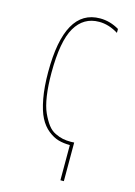

<svg xmlns="http://www.w3.org/2000/svg" viewBox="-140 -813 780 1106"><g transform="rotate(15 250.0 -260.0)"><path d="M125 -365.2Q125 -288.1 133.8 -228.5Q142.6 -168.9 159.7 -131.3Q176.8 -93.8 195.8 -68.4Q214.8 -43 240.2 -30.8Q265.6 -18.6 287.1 -14.2Q308.6 -9.8 335 -9.8Q337.9 -9.8 344.7 -10.3Q351.6 -10.7 355.5 -10.7V219.7H335V9.8Q296.9 9.8 266.1 1Q235.4 -7.8 204.1 -32.7Q172.9 -57.6 151.9 -98.1Q130.9 -138.7 118.2 -207Q105.5 -275.4 105.5 -365.2Q105.5 -740.2 315.4 -740.2Q375 -740.2 429.7 -708V-684.6Q373 -719.7 315.4 -719.7Q222.7 -719.7 173.8 -636.7Q125 -553.7 125 -365.2Z"/></g></svg>

Font: Mgen+ 1m thin
Style: Regular
Weight: 100
Designer: [Source Han Sans]
Ryoko NISHIZUKA  (kana & ideographs); Paul D. Hunt (Latin, Greek & Cyrillic); Wenlong ZHANG  (bopomofo
Version: Version 1.059.20150602